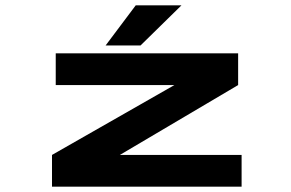

<svg xmlns="http://www.w3.org/2000/svg" viewBox="-20 -700 1090 720"><path d="M376 -529.5 489 -680H660.5L507 -529.5ZM429.5 -119H886V0H175V-119L634 -381H189V-500H873V-381Z"/></svg>

Font: League Mono Extended SemiBold
Style: Regular
Weight: 600
Width: 9
Designer: Tyler Finck
Foundry: The League of Moveable Type / Tyler Finck
Version: Version 2.210